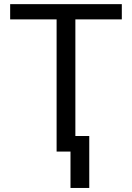

<svg xmlns="http://www.w3.org/2000/svg" viewBox="-20 -731 636 926"><path d="M410.5 175.5H320V0H253V-637.5H29V-711H567.5V-637.5H343.5V-75H410.5Z"/></svg>

Font: Roberto Sans
Style: Regular
Weight: 400
Designer: Google (font) & Cristiano Sobral (main changes)
Version: Version 1.500; ttfautohint (v1.8.4.7-5d5b-dirty)